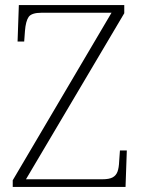

<svg xmlns="http://www.w3.org/2000/svg" viewBox="-20 -734 558 754"><path d="M30 0V-26L418 -684H144Q104 -684 92.5 -667.5Q81 -651 78 -612L75 -571H49L54 -714H468V-682L82 -30H382Q409 -30 422.5 -37.5Q436 -45 441.5 -60Q447 -75 448 -101L451 -143H478L473 0Z"/></svg>

Font: Noto Serif Kannada ExtraLight
Style: Regular
Weight: 250
Version: Version 2.003